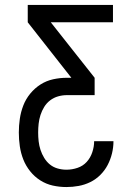

<svg xmlns="http://www.w3.org/2000/svg" viewBox="-20 -755 540 775"><path d="M248 0Q220 0 193 -6Q166 -12 142.5 -27Q119 -42 101.5 -64Q84 -86 74 -111.5Q64 -137 60 -164.5Q56 -192 56 -220Q56 -248 60 -275.5Q64 -303 74 -329Q84 -355 102 -377Q120 -399 143.5 -414Q167 -429 194.5 -435Q222 -441 250 -441H268L92 -665V-735H436V-665H185L362 -441V-371H250Q232 -371 214.5 -366Q197 -361 182.5 -350Q168 -339 158.5 -323.5Q149 -308 143.5 -291Q138 -274 136 -256Q134 -238 134 -220Q134 -202 136 -184.5Q138 -167 143.5 -150Q149 -133 158.5 -117.5Q168 -102 181.5 -91Q195 -80 212.5 -75Q230 -70 248 -70Q271 -70 293 -77.5Q315 -85 330 -101.5Q345 -118 352.5 -140.5Q360 -163 360 -185H438Q438 -160 432 -135.5Q426 -111 414.5 -89Q403 -67 385 -49Q367 -31 344.5 -20Q322 -9 297.5 -4.5Q273 0 248 0Z"/></svg>

Font: Iosevka SS04
Style: Regular
Weight: 400
Monospace: yes
Designer: Belleve Invis
Foundry: Belleve Invis
Version: Version 19.0.0; ttfautohint (v1.8.4)